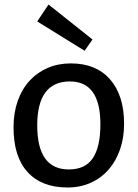

<svg xmlns="http://www.w3.org/2000/svg" viewBox="-20 -821 610 851"><path d="M40 -257Q40 -321 58.5 -373.5Q77 -426 111 -463Q145 -500 191.5 -520Q238 -540 294 -540Q406 -540 468 -469Q530 -398 530 -272Q530 -210 512 -158.5Q494 -107 461.5 -69.5Q429 -32 382.5 -11Q336 10 279 10Q165 10 102.5 -58Q40 -126 40 -257ZM290 -460Q145 -460 145 -265Q145 -70 285 -70Q358 -70 391.5 -120Q425 -170 425 -270Q425 -460 290 -460ZM355 -596 145 -726 195 -801 390 -646Z"/></svg>

Font: Bitter
Style: Regular
Weight: 400
Designer: Sol Matas
Foundry: Sol Matas
Version: Version 1.001